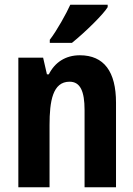

<svg xmlns="http://www.w3.org/2000/svg" viewBox="-20 -786 559 806"><path d="M189 -606H282C339 -652 415 -727 432 -756V-766H275C260 -732 218 -656 189 -619ZM57 0H188V-261C188 -361 201 -443 272 -443C317 -443 335 -403 335 -324V0H467V-355C467 -485 417 -554 315 -554C255 -554 210 -524 185 -474H177L161 -544H57Z"/></svg>

Font: Kathrein 77 Bold Condensed
Style: Regular
Weight: 700
Width: 3
Designer: Lazydogs Typefoundry, based on Open Sans by Ascender Corporation
Foundry: Lazydogs Typefoundry
Version: Version 1.003;PS 001.003;hotconv 1.0.88;makeotf.lib2.5.64775